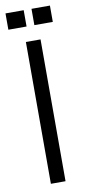

<svg xmlns="http://www.w3.org/2000/svg" viewBox="-92 -766 359 800"><g transform="rotate(-10 87.0 -366.0)"><path d="M56 0V-600H118V0ZM103 -663V-732H181V-663ZM-7 -663V-732H70V-663Z"/></g></svg>

Font: Big Shoulders Text Light
Style: Regular
Weight: 300
Designer: Patric King
Foundry: XO Type Co
Version: Version 1.000; ttfautohint (v1.8.2)